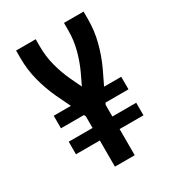

<svg xmlns="http://www.w3.org/2000/svg" viewBox="-178 -838 855 941"><g transform="rotate(-30 250.0 -367.5)"><path d="M194 0V-148H59V-219H194V-285L189 -295H59V-366H156L118 -445Q91 -503 75 -565Q59 -627 59 -691V-735H170V-691Q170 -638 183.5 -586Q197 -534 219 -486L250 -421L281 -486Q303 -534 316.5 -586Q330 -638 330 -691V-735H441V-691Q441 -627 425 -565Q409 -503 382 -445L344 -366H441V-295H311L306 -285V-219H441V-148H306V0Z"/></g></svg>

Font: Zed Mono
Style: Bold
Weight: 700
Monospace: yes
Designer: Belleve Invis
Foundry: Belleve Invis
Version: Version 1.0.0; ttfautohint (v1.8.4)